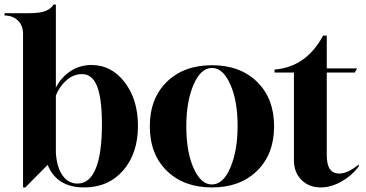

<svg xmlns="http://www.w3.org/2000/svg" viewBox="-55 -808 1606 842"><path d="M46 14V-660Q46 -696 23.5 -718Q1 -740 -35 -740V-750H67Q121 -750 145 -760Q169 -770 180 -788H190V-424Q214 -470 255 -496.5Q296 -523 346 -523Q434 -523 492 -447Q550 -371 550 -256Q550 -135 485 -60.5Q420 14 314 14Q194 14 154 -85L56 14ZM285 -3Q338 -3 365 -69Q392 -135 392 -263Q392 -375 371 -429Q350 -483 305 -483Q267 -483 236 -455.5Q205 -428 190 -389V-138Q194 -75 219 -39Q244 -3 285 -3Z M875 14Q751 14 676.5 -59Q602 -132 602 -254Q602 -376 676.5 -449Q751 -522 875 -522Q998 -522 1072.5 -449Q1147 -376 1147 -254Q1147 -132 1072.5 -59Q998 14 875 14ZM874 1Q924 1 955.5 -73.5Q987 -148 987 -255Q987 -366 955 -438Q923 -510 875 -510Q825 -510 793.5 -436Q762 -362 762 -255Q762 -142 794 -70.5Q826 1 874 1Z M1352 14Q1300 14 1267 -19Q1234 -52 1234 -105V-490H1149V-503Q1288 -514 1362 -652H1378V-508H1511L1501 -490H1378V-127Q1378 -47 1432 -47Q1471 -47 1518 -87V-77Q1485 -35 1440 -10.5Q1395 14 1352 14Z"/></svg>

Font: Gloock
Style: Regular
Weight: 400
Designer: Duarte Pinto
Foundry: Duarte Pinto
Version: Version 1.000